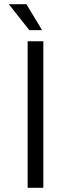

<svg xmlns="http://www.w3.org/2000/svg" viewBox="-20 -897 293 917"><path d="M187 0H112V-700H187ZM181 -753H120L22 -877H106Z"/></svg>

Font: Gudea
Style: Regular
Weight: 400
Designer: Agustina Mingote
Foundry: Agustina Mingote
Version: Version 1.002